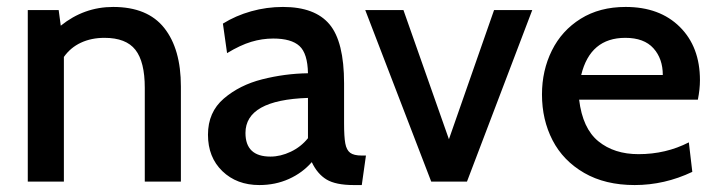

<svg xmlns="http://www.w3.org/2000/svg" viewBox="-20 -523 2064 553"><path d="M501 -274V0H397V-270Q397 -345 370 -379.5Q343 -414 281 -414Q243 -414 213 -400Q183 -386 164 -359V0H60V-494H149L155 -449Q222 -503 306 -503Q405 -503 453 -442.5Q501 -382 501 -274Z M579 -135Q579 -200 624.5 -239Q670 -278 735 -294.5Q800 -311 867 -312Q866 -369 842.5 -390.5Q819 -412 767 -412Q735 -412 703.5 -402.5Q672 -393 634 -370L622 -455Q659 -478 703.5 -490.5Q748 -503 795 -503Q887 -503 929 -453Q971 -403 971 -283V-168Q971 -129 974.5 -110Q978 -91 988.5 -83Q999 -75 1022 -75H1034L1022 10H999Q947 10 920.5 -6Q894 -22 878 -56Q851 -25 812 -7.5Q773 10 727 10Q662 10 620.5 -30Q579 -70 579 -135ZM867 -125V-241Q687 -235 687 -140Q687 -72 759 -72Q788 -72 817.5 -86Q847 -100 867 -125Z M1032 -494H1142L1273 -122L1403 -494H1513L1325 0H1222Z M1541 -251Q1541 -320 1569.5 -377.5Q1598 -435 1652.5 -469Q1707 -503 1782 -503Q1880 -503 1938 -445.5Q1996 -388 1996 -292Q1996 -266 1990 -236H1648Q1658 -153 1703.5 -116Q1749 -79 1819 -79Q1898 -79 1964 -113L1974 -28Q1894 10 1808 10Q1723 10 1662.5 -25Q1602 -60 1571.5 -119Q1541 -178 1541 -251ZM1889 -307Q1889 -354 1862 -384Q1835 -414 1781 -414Q1680 -414 1654 -307Z"/></svg>

Font: Cabin Medium
Style: Regular
Weight: 500
Designer: Pablo Impallari
Foundry: Pablo Impallari. http://www.impallari.com Igino Marini. http://www.ikern.com
Version: Version 2.200